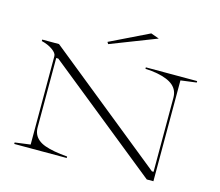

<svg xmlns="http://www.w3.org/2000/svg" viewBox="-125 -1095 1443 1258"><g transform="rotate(15 596.5 -466.0)"><path d="M71 0V-10L176 -24V-624Q176 -644 146 -665.5Q116 -687 71 -698V-708H185L989 -60H1000V-561Q1000 -588 991 -608.5Q982 -629 964 -644.5Q946 -660 919 -671Q892 -682 856 -689Q820 -696 774 -698V-708H1122V-698L1015 -684V0H970L205 -615H191V-145Q191 -119 200 -99Q209 -79 227.5 -63.5Q246 -48 274 -38Q302 -28 340 -21Q378 -14 427 -10V0ZM496 -791 488 -804 751 -932 807 -912Z"/></g></svg>

Font: Kalnia Expanded ExtraLight
Style: Regular
Weight: 250
Width: 7
Designer: Frida Medrano
Foundry: Frida Medrano
Version: Version 1.105